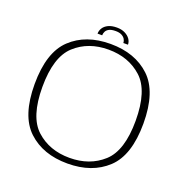

<svg xmlns="http://www.w3.org/2000/svg" viewBox="-137 -902 1005 1034"><g transform="rotate(20 365.5 -385.0)"><path d="M358 4.5Q499 4.5 584.5 -75.5Q670 -155.5 670 -337.5Q670 -519.5 584.5 -600Q499 -680.5 358 -680.5Q217 -680.5 131.8 -600.2Q46.5 -520 46.5 -337.5Q46.5 -155.5 132 -75.5Q217.5 4.5 358 4.5ZM358 -28Q243 -28 167 -96.8Q91 -165.5 91 -337.5Q91 -510 167 -579Q243 -648 358 -648Q473.5 -648 549.5 -579Q625.5 -510 625.5 -337.5Q625.5 -165.5 549.5 -96.8Q473.5 -28 358 -28ZM359.5 -775Q330 -775 310.5 -765.5Q291 -756 281.5 -740.8Q272 -725.5 272 -708.5H298.5Q298.5 -719.5 303.8 -730.2Q309 -741 322.2 -748Q335.5 -755 359.5 -755Q381 -755 394.2 -748Q407.5 -741 413.8 -730.2Q420 -719.5 420 -708.5H446.5Q446.5 -725.5 435.8 -740.8Q425 -756 405.5 -765.5Q386 -775 359.5 -775Z"/></g></svg>

Font: Anybody SemiExpanded ExtraLight
Style: Regular
Weight: 250
Width: 6
Version: Version 1.113;gftools[0.9.25]